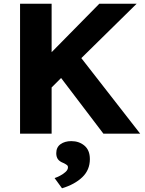

<svg xmlns="http://www.w3.org/2000/svg" viewBox="-20 -720 779 1034"><path d="M88 0V-700H258V-439L515 -700H716L418 -407L735 0H537L309 -300L258 -249V0ZM314 294 274 239Q287 235 304 226Q321 217 333.5 205.5Q346 194 346 181Q346 173 340 168.5Q334 164 322 158Q301 150 292 137.5Q283 125 283 105Q283 73 306 56.5Q329 40 364 40Q406 40 435 64.5Q464 89 464 137Q464 195 423.5 234Q383 273 314 294Z"/></svg>

Font: Lexend Deca
Style: Bold
Weight: 700
Designer: Bonnie Shaver-Troup, Thomas Jockin
Foundry: Lexend
Version: Version 1.008; ttfautohint (v1.8.4.7-5d5b)